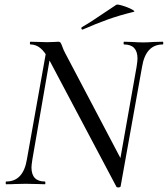

<svg xmlns="http://www.w3.org/2000/svg" viewBox="-20 -808 736 842"><path d="M114 -613Q111 -613 111 -619Q111 -625 114 -625L153 -624Q165 -623 186 -623Q205 -623 217.5 -624Q230 -625 236 -625Q242 -625 245 -621.5Q248 -618 252 -607Q259 -587 267 -573L516 -100L509 9Q509 11 506 12.5Q503 14 499 14Q491 14 490 10L197 -543Q176 -582 156.5 -597.5Q137 -613 114 -613ZM7 -12Q82 -12 98 -109L186 -602L207 -600L122 -109Q118 -83 118 -74Q118 -12 177 -12Q179 -12 179 -6Q179 0 177 0Q155 0 142 -1L93 -2L46 -1Q33 0 7 0Q5 0 5 -6Q5 -12 7 -12ZM494 -35 579 -515Q583 -541 583 -551Q583 -613 524 -613Q522 -613 522 -619Q522 -625 524 -625L558 -624Q588 -622 609 -622Q625 -622 655 -624L694 -625Q696 -625 696 -619Q696 -613 694 -613Q619 -613 603 -515L509 9ZM342 -678Q338 -678 337 -682.5Q336 -687 339 -689Q375 -709 442 -755Q474 -777 490 -787Q495 -790 518 -783Q541 -776 558 -767Q575 -758 566 -756Q504 -741 452.5 -722.5Q401 -704 344 -679Z"/></svg>

Font: Cormorant Infant Medium
Style: Italic
Weight: 500
Italic angle: -10°
Designer: Christian Thalmann (Catharsis Fonts)
Foundry: Catharsis Fonts
Version: Version 4.000